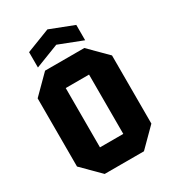

<svg xmlns="http://www.w3.org/2000/svg" viewBox="-214 -1015 1008 1127"><g transform="rotate(-30 290.0 -451.5)"><path d="M38 -119V-581L157 -700H423L542 -581V-119L423 0H157ZM211 -551V-149H369V-551ZM130 -737V-841L290 -903L450 -841V-737L290 -799Z"/></g></svg>

Font: Tektur SemiCondensed
Style: Bold
Weight: 700
Width: 4
Designer: Adam Jagosz
Foundry: Adam Jagosz
Version: Version 1.005;gftools[0.9.30]